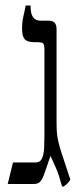

<svg xmlns="http://www.w3.org/2000/svg" viewBox="-20 -667 286 696"><path d="M205 9Q193 -35 183.5 -56.5Q174 -78 163 -102L142 -41Q135 -20 127 -10Q119 0 103 0H8L27 -78H109Q126 -78 132.5 -93.5Q139 -109 140 -130.5Q141 -152 141 -171V-487Q141 -504 137 -509Q133 -514 116 -514H106Q79 -514 69.5 -525Q60 -536 60 -562Q60 -588 65 -609Q70 -630 73 -647H91V-642Q91 -592 127 -592H157Q185 -592 185 -562V-231Q185 -207 186 -190Q187 -173 191 -155.5Q195 -138 203 -113L235 -16Q228 -3 211 9Z"/></svg>

Font: Noto Serif Hebrew ExtraCondensed
Style: Regular
Weight: 400
Width: 2
Designer: Monotype Design Team
Foundry: Monotype Imaging Inc.
Version: Version 2.004; ttfautohint (v1.8.4.7-5d5b)